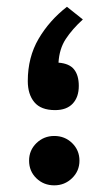

<svg xmlns="http://www.w3.org/2000/svg" viewBox="-20 -557 326 577"><path d="M229 -498.5Q197.3 -469.7 177.7 -439.9Q158.2 -410.2 155.8 -368.7Q188.5 -366.2 202.6 -348.4Q216.8 -330.6 216.8 -298.8Q216.8 -265.1 198.5 -245.6Q180.2 -226.1 145.5 -226.1Q103 -226.1 83.3 -249.8Q63.5 -273.4 63.5 -313.5Q63.5 -384.8 95.9 -440.2Q128.4 -495.6 181.2 -536.6ZM67.4 -74.2Q67.4 -105.5 89.6 -127Q111.8 -148.4 143.1 -148.4Q174.8 -148.4 196.8 -127Q218.8 -105.5 218.8 -74.2Q218.8 -43 196.5 -21.5Q174.3 0 143.1 0Q111.3 0 89.4 -21.2Q67.4 -42.5 67.4 -74.2Z"/></svg>

Font: Vazirmatn UI Medium
Style: Regular
Weight: 500
Designer: Saber Rastikerdar
Foundry: Saber Rastikerdar
Version: Version 33.003